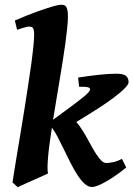

<svg xmlns="http://www.w3.org/2000/svg" viewBox="-20 -762 557 802"><path d="M263.7 -691.9Q263.7 -672.9 260.7 -644.8Q257.8 -616.7 253.2 -582Q248.5 -547.4 242.2 -508.1Q235.8 -468.8 229 -427.2Q222.2 -385.7 215.1 -343.5Q208 -301.3 201.7 -261.7L277.3 -317.4Q311 -342.3 330.8 -358.6Q350.6 -375 355 -384.5Q359.4 -394 348.4 -397.2Q337.4 -400.4 310.5 -399.4L306.2 -438Q327.6 -441.4 349.6 -444.3Q371.6 -447.3 392.1 -449.5Q412.6 -451.7 431.2 -452.9Q449.7 -454.1 465.3 -454.1Q496.1 -454.1 506.6 -444.8Q517.1 -435.5 517.1 -418.9Q517.1 -411.6 506.6 -399.2Q496.1 -386.7 475.8 -370.4Q455.6 -354 426.8 -333.7Q397.9 -313.5 361.3 -291L298.8 -252.4Q310.5 -239.3 322 -221.4Q333.5 -203.6 344 -184.6Q354.5 -165.5 364.7 -147Q375 -128.4 385 -113.8Q395 -99.1 404.5 -90.1Q414.1 -81.1 423.8 -81.1Q435.1 -81.1 452.9 -84.7Q470.7 -88.4 489.3 -98.6L507.3 -62.5Q491.2 -48.8 470.9 -34.4Q450.7 -20 430.7 -8.1Q410.6 3.9 393.1 11.5Q375.5 19 364.3 19Q348.1 19 333 5.1Q317.9 -8.8 303.5 -31Q289.1 -53.2 275.1 -80.8Q261.2 -108.4 247.8 -136Q234.4 -163.6 221.7 -188.2Q209 -212.9 196.8 -229Q191.4 -194.3 187.3 -163.6Q183.1 -132.8 180.9 -107.7Q178.7 -82.5 178.5 -64.5Q178.2 -46.4 180.7 -37.6Q176.3 -35.2 166.3 -30.8Q156.2 -26.4 143.6 -20.5Q130.9 -14.6 116.7 -8.5Q102.5 -2.4 90.1 3.2Q77.6 8.8 67.9 13.4Q58.1 18.1 54.2 20L32.2 0Q34.2 -14.2 39.1 -44.2Q43.9 -74.2 50.5 -114.5Q57.1 -154.8 65.2 -202.4Q73.2 -250 81.1 -299.8Q88.9 -349.6 96.4 -398.2Q104 -446.8 109.9 -489.3Q115.7 -531.7 119.1 -564.9Q122.6 -598.1 122.6 -616.7Q122.6 -628.9 121.1 -635.7Q119.6 -642.6 116.7 -646Q113.8 -649.4 109.4 -650.1Q105 -650.9 99.1 -650.9Q95.2 -650.9 87.4 -648.7Q79.6 -646.5 71.3 -644Q62 -641.1 51.3 -637.7L42 -676.3Q62.5 -685.5 91.6 -697Q120.6 -708.5 149.2 -718.5Q177.7 -728.5 201.4 -735.4Q225.1 -742.2 234.9 -742.2Q241.7 -742.2 247.1 -740.7Q252.4 -739.3 256.1 -734.1Q259.8 -729 261.7 -719Q263.7 -709 263.7 -691.9Z"/></svg>

Font: Gentium Book Basic
Style: Bold Italic
Weight: 700
Italic angle: -8°
Designer: J. Victor Gaultney and Annie Olsen
Foundry: SIL International
Version: Version 1.102; 2013; Maintenance release